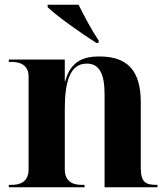

<svg xmlns="http://www.w3.org/2000/svg" viewBox="-20 -786 707 806"><path d="M384 -606H394V-616C365 -659 332 -721 310 -766H180V-756C215 -721 321 -646 384 -606ZM17 0H335V-10H323C294 -10 252 -18 252 -75V-329C252 -441 273 -519 344 -519C398 -519 419 -475 419 -389V0H641V-10H638C593 -10 571 -19 571 -81V-356C571 -491 514 -549 397 -549C338 -549 277 -534 254 -445H252V-536H17V-526H29C57 -526 100 -518 100 -465V-75C100 -18 58 -10 29 -10H17Z"/></svg>

Font: Noto Serif Display
Style: Bold
Weight: 700
Designer: Monotype Design Team
Foundry: Monotype Imaging Inc.
Version: Version 2.009